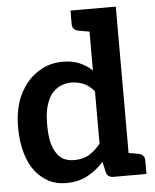

<svg xmlns="http://www.w3.org/2000/svg" viewBox="-53 -788 680 840"><g transform="rotate(-5 286.5 -368.0)"><path d="M557 -61C557 -78 549 -88 532 -92C530 -92 528 -93 526 -93C524 -93 519 -95 513 -96C507 -97 498 -98 487 -100V-743H363H288V-684C288 -667 296 -657 313 -653C314 -653 316 -652 319 -652C322 -652 327 -650 334 -649C341 -648 350 -646 363 -644V-473C347 -489 329 -500 309 -509C289 -518 264 -523 235 -523C201 -523 171 -516 144 -502C117 -488 94 -470 75 -446C56 -422 40 -394 30 -361C20 -328 15 -293 15 -255C15 -213 20 -176 29 -143C38 -111 51 -83 68 -61C85 -39 105 -22 128 -10C151 2 176 7 204 7C240 7 272 0 299 -15C326 -30 349 -48 370 -72L380 -25C382 -17 385 -12 391 -8C397 -4 403 -2 411 -2H487H557ZM364 -152C348 -132 331 -117 313 -106C295 -95 273 -90 247 -90C231 -90 216 -93 203 -99C190 -105 180 -115 171 -128C162 -141 155 -157 150 -178C145 -199 143 -225 143 -255C143 -285 145 -310 151 -332C157 -354 165 -372 175 -386C186 -400 199 -411 214 -418C229 -425 245 -429 264 -429C283 -429 301 -425 318 -418C334 -411 350 -399 364 -382Z"/></g></svg>

Font: SVN-Aleo
Style: Bold
Weight: 700
Designer: Alessio Laiso
Version: Version 1.2.2